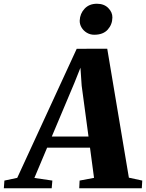

<svg xmlns="http://www.w3.org/2000/svg" viewBox="-102 -1005 779 1025"><path d="M-81.5 0 -78.5 -41 -10 -55.5 307.5 -744.5 470.5 -745 586 -56.5 657.5 -41 655 0H321L323 -41L400 -55.5L378.5 -216.5H149.5L81.5 -55L177.5 -41L174 0ZM174.5 -276H370.5L334 -547.5L327.5 -643.5L295 -562ZM401 -819.5Q379.5 -819.5 361.5 -830.2Q343.5 -841 333.2 -858.5Q323 -876 323.5 -895Q325 -932.5 349.8 -958.8Q374.5 -985 415.5 -985Q453.5 -985 476 -962.2Q498.5 -939.5 498 -911.5Q497.5 -874 473 -846.8Q448.5 -819.5 401 -819.5Z"/></svg>

Font: Merriweather 60pt Black
Style: Italic
Weight: 900
Italic angle: -7.8°
Version: Version 2.101